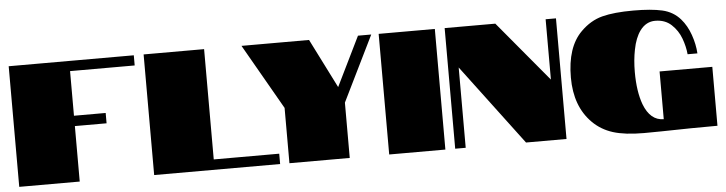

<svg xmlns="http://www.w3.org/2000/svg" viewBox="-45 -905 4198 1110"><g transform="rotate(-5 2054.0 -350.5)"><path d="M28 -700H754V-641H379V-382H563V-322H379V0H28Z M811 -700H1162V-60H1542V0H811Z M1596 -321 1379 -700H1771L1915 -414L2055 -700H2132L1946 -321V0H1596Z M2175 -700H2501V0H2175Z M2558 -700H2852L3144 -350V-700H3204V0H2969L2619 -466V0H2558Z M3347 -614Q3403 -670 3472 -688Q3541 -706 3653 -706Q3757 -706 3820.5 -691.5Q3884 -677 3925 -630Q3959 -591 3978.5 -535.5Q3998 -480 4001 -427H3944Q3940 -472 3922.5 -519.5Q3905 -567 3868 -601.5Q3831 -636 3774 -636Q3721 -636 3686 -589Q3656 -548 3643 -480Q3631 -420 3631 -351Q3631 -238 3659 -162Q3696 -65 3774 -65V-342H4080V0Q3936 0 3754 4L3653 5Q3543 5 3474.5 -16.5Q3406 -38 3357 -87Q3260 -184 3260 -351Q3260 -528 3347 -614Z"/></g></svg>

Font: Notable
Style: Regular
Weight: 400
Designer: Multiple Designers
Foundry: Google, Inc.
Version: Version 1.100